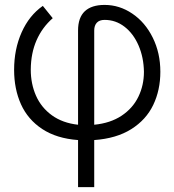

<svg xmlns="http://www.w3.org/2000/svg" viewBox="-20 -558 706 777"><path d="M403.3 -538.1Q463.4 -538.1 515.4 -502.9Q567.4 -467.8 598.1 -405.8Q628.9 -343.8 628.9 -267.6Q628.9 -193.4 600.1 -133.3Q571.3 -73.2 511.2 -35.4Q451.2 2.4 361.3 8.8V199.2H295.9V8.8Q209 2.4 150.9 -35.9Q92.8 -74.2 64.9 -136Q37.1 -197.8 37.1 -275.4Q37.1 -358.9 67.6 -427.2Q98.1 -495.6 153.3 -534.2L193.4 -484.4Q150.9 -447.3 127.9 -395Q105 -342.8 104.5 -276.4Q104.5 -218.8 125.7 -170.7Q147 -122.6 190.2 -91.3Q233.4 -60.1 295.9 -53.2V-434.6Q295.9 -486.8 323.2 -512.5Q350.6 -538.1 403.3 -538.1ZM562.5 -267.6Q561.5 -325.7 540.8 -373.8Q520 -421.9 484.1 -449.7Q448.2 -477.5 403.3 -477.5Q382.3 -477.5 371.8 -466.1Q361.3 -454.6 361.3 -434.6V-53.2Q426.8 -59.6 472.2 -89.8Q517.6 -120.1 540 -166.5Q562.5 -212.9 562.5 -267.6Z"/></svg>

Font: Pretendard Light
Style: Regular
Weight: 300
Designer: Base glyphs from Inter by Rasmus Andersson; Hangeul glyphs from Noto Sans CJK(Source Han Sans) by Jang Soo-young and Kan
Foundry: Kil Hyung-jin
Version: Version 1.309